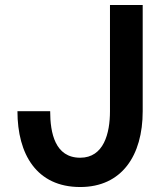

<svg xmlns="http://www.w3.org/2000/svg" viewBox="-20 -731 647 768"><path d="M49.8 -286.1C49.8 -114.7 126 17.1 300.8 17.1C466.8 17.1 550.8 -108.4 550.8 -286.1V-710.9H419.9V-286.1C419.9 -197.3 395 -100.1 300.8 -100.1C200.2 -100.1 180.7 -199.2 180.7 -286.1Z"/></svg>

Font: Tuffy
Style: Bold
Weight: 700
Designer: Thatcher Ulrich, Karoly Barta, Michael Everson
Version: Version 001.270